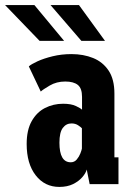

<svg xmlns="http://www.w3.org/2000/svg" viewBox="-58 -725 528 756"><path d="M175.5 11Q118 11 82.5 -34.8Q47 -80.5 47 -158Q47 -213 66.8 -248Q86.5 -283 119.2 -299.8Q152 -316.5 190.5 -316.5Q222 -316.5 241 -307.5Q260 -298.5 265 -293V-343.5Q265 -377.5 248.2 -390.8Q231.5 -404 199 -404Q164.5 -404 137.8 -388.2Q111 -372.5 102.5 -364.5L55.5 -463.5Q64.5 -472 89.5 -483.5Q114.5 -495 149.5 -503.5Q184.5 -512 223.5 -512Q270.5 -512 308.8 -496.5Q347 -481 369.8 -446.8Q392.5 -412.5 392.5 -356.5V-105.5H408.5V0H295L283.5 -57.5Q280 -43.5 266.2 -27.5Q252.5 -11.5 229.8 -0.2Q207 11 175.5 11ZM220.5 -86Q235 -86 244.2 -97Q253.5 -108 258.5 -121Q263.5 -134 264.5 -140V-220Q260.5 -224.5 249.5 -231.8Q238.5 -239 223.5 -239Q202.5 -239 189.2 -221.2Q176 -203.5 176 -163Q176 -86 220.5 -86ZM262.5 -564 141 -705H253L355.5 -564ZM98 -564 -38 -705H77.5L194.5 -564Z"/></svg>

Font: Trispace Condensed SemiBold
Style: Regular
Weight: 600
Width: 3
Designer: Tyler Finck
Foundry: Etcetera Type Company
Version: Version 1.210; ttfautohint (v1.8.3)